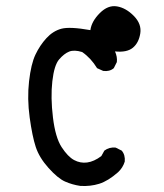

<svg xmlns="http://www.w3.org/2000/svg" viewBox="-20 -621 540 631"><path d="M244 -10Q217 -14 193.5 -24.5Q170 -35 139.5 -69Q109 -103 97.5 -138Q86 -173 77.5 -235Q69 -297 75.5 -354Q82 -411 96.5 -441.5Q111 -472 132.5 -495.5Q154 -519 181.5 -526.5Q209 -534 277 -522Q281 -551 308 -578Q335 -605 364.5 -600Q394 -595 420 -568.5Q446 -542 441 -511Q436 -480 416.5 -464Q397 -448 358 -452Q366 -434 364 -417L354 -397Q340 -385 319 -388L299 -397Q279 -430 250 -450Q224 -458 207.5 -451.5Q191 -445 174.5 -426Q158 -407 152 -354Q146 -301 154 -235Q162 -169 182.5 -137.5Q203 -106 223.5 -95Q244 -84 266.5 -87Q289 -90 313 -108L323 -126Q339 -138 360 -136L380 -126Q392 -112 390 -90Q384 -70 368 -55Q335 -26 306 -17Q277 -8 244 -10Z"/></svg>

Font: NaniFont Regular
Style: Regular
Weight: 400
Designer: Nanigashitei
Version: Version 1.036